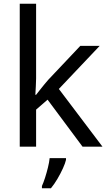

<svg xmlns="http://www.w3.org/2000/svg" viewBox="-20 -780 574 1021"><path d="M172 -363Q172 -347 170.5 -321Q169 -295 168 -276H172Q178 -284 190 -299Q202 -314 214.5 -329.5Q227 -345 236 -355L407 -536H510L293 -307L525 0H419L233 -250L172 -197V0H85V-760H172ZM331 70Q327 88 314.5 115.5Q302 143 285.5 171Q269 199 251 221H203V209Q211 192 219.5 165.5Q228 139 235 110.5Q242 82 244 61H331Z"/></svg>

Font: Noto Sans Lisu
Style: Regular
Weight: 400
Designer: Monotype Design Team. David Williams.
Foundry: Monotype Imaging Inc.
Version: Version 2.102